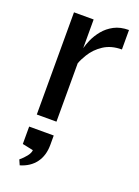

<svg xmlns="http://www.w3.org/2000/svg" viewBox="-144 -572 640 881"><g transform="rotate(20 176.0 -131.5)"><path d="M63 -499H159V-359Q164 -378 174 -401Q186 -428 206 -452.5Q226 -477 256 -493Q286 -509 328 -509V-414Q276 -414 239.5 -390Q203 -366 182 -331Q167 -307 159 -285V0H63ZM69 246 58 221Q76 206 88.5 190Q101 174 102 160L49 149V64H169V109Q169 162 143 197Q117 232 69 246Z"/></g></svg>

Font: Syne Med Modified
Style: Regular
Weight: 500
Designer: Lucas Descroix
Foundry: Bonjour Monde
Version: Version 2.200